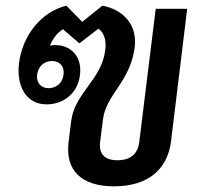

<svg xmlns="http://www.w3.org/2000/svg" viewBox="-20 -646 694 677"><path d="M382 11C499 11 570 -46 583 -147L640 -615H529L471 -145C466 -103 440 -81 394 -81C349 -81 328 -103 333 -145L343 -225C354 -313 440 -358 455 -480C465 -563 410 -613 341 -626L270 -569L214 -626C126 -605 59 -521 47 -423C37 -337 76 -278 144 -278C206 -278 255 -319 262 -382C270 -444 233 -487 174 -487C168 -487 162 -486 156 -485C166 -509 181 -530 202 -543L260 -493L327 -545C347 -531 356 -503 351 -469C339 -366 242 -316 231 -219L222 -147C209 -47 265 11 382 11ZM111 -383C114 -411 136 -431 163 -431C191 -431 208 -411 204 -383C201 -354 179 -335 151 -335C125 -335 107 -354 111 -383Z"/></svg>

Font: TPK Tissa Web SemiBold
Style: Italic
Weight: 600
Italic angle: -7°
Designer: Jacques Le Bailly, Suppakit Chalermlarp | Katatrad Co.,Ltd.
Foundry: Jacques Le Bailly, Cadson Demak Co.,Ltd.
Version: Version 5.000;Glyphs 3.1.2 (3151)